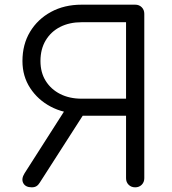

<svg xmlns="http://www.w3.org/2000/svg" viewBox="-20 -801 737 821"><path d="M558 0Q541 0 530 -11Q519 -22 519 -39V-306H317V-316Q252 -316 197 -345Q142 -374 109 -424.5Q76 -475 76 -540Q76 -611 108.5 -665Q141 -719 198 -750Q255 -781 329 -781H558Q575 -781 586 -770Q597 -759 597 -742V-39Q597 -22 586 -11Q575 0 558 0ZM116 0Q89 0 79.5 -18Q70 -36 85 -60L269 -348L347 -327L150 -20Q144 -10 136 -5Q128 0 116 0ZM329 -379H519V-706H329Q277 -706 237.5 -686Q198 -666 175.5 -628.5Q153 -591 153 -540Q153 -491 175.5 -455Q198 -419 237.5 -399Q277 -379 329 -379Z"/></svg>

Font: Comfortaa
Style: Regular
Weight: 400
Designer: Johan Aakerlund
Foundry: Johan Aakerlund
Version: Version 3.104; ttfautohint (v1.8.1.43-b0c9)